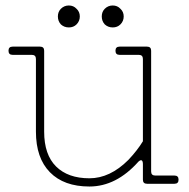

<svg xmlns="http://www.w3.org/2000/svg" viewBox="-20 -670 690 700"><path d="M26 -500H126Q141 -500 141 -485V-190Q141 -106 184.5 -63Q228 -20 306 -20Q381 -20 448 -87Q481 -122 501 -155V-455Q501 -470 486 -470H416Q401 -470 401 -485Q401 -500 416 -500H516Q531 -500 531 -485V-45Q531 -30 546 -30H616Q631 -30 631 -15Q631 0 616 0H516Q501 0 501 -15V-71Q501 -82 497 -85Q493 -88 485 -81Q404 10 306 10Q213 10 162 -42Q111 -94 111 -190V-455Q111 -470 96 -470H26Q11 -470 11 -485Q11 -500 26 -500ZM202 -581Q191 -593 191 -610Q191 -627 202 -638Q214 -650 231 -650Q248 -650 259 -638Q271 -627 271 -610Q271 -593 259 -581Q248 -570 231 -570Q214 -570 202 -581ZM362 -581Q351 -593 351 -610Q351 -627 362 -638Q374 -650 391 -650Q408 -650 419 -638Q431 -627 431 -610Q431 -593 419 -581Q408 -570 391 -570Q374 -570 362 -581Z"/></svg>

Font: ClassicType
Style: Regular
Weight: 400
Version: Version 1.004